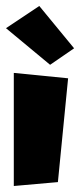

<svg xmlns="http://www.w3.org/2000/svg" viewBox="-21 -644 269 640"><path d="M110 -624 -1 -550 146 -428 226 -483ZM25 -401V-24L172 -37L206 -383Z"/></svg>

Font: Super Mario
Style: Regular
Weight: 400
Version: Version 1.0